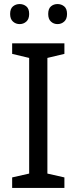

<svg xmlns="http://www.w3.org/2000/svg" viewBox="-20 -928 379 948"><path d="M298 0H40V-52L124 -71V-642L40 -662V-714H298V-662L214 -642V-71L298 -52ZM30 -859Q30 -885 44 -896.5Q58 -908 77 -908Q96 -908 110 -896.5Q124 -885 124 -859Q124 -834 110 -821.5Q96 -809 77 -809Q58 -809 44 -821.5Q30 -834 30 -859ZM218 -859Q218 -885 231.5 -896.5Q245 -908 264 -908Q283 -908 297 -896.5Q311 -885 311 -859Q311 -834 297 -821.5Q283 -809 264 -809Q245 -809 231.5 -821.5Q218 -834 218 -859Z"/></svg>

Font: Noto Sans Wancho
Style: Regular
Weight: 400
Designer: Monotype Design Team
Foundry: Monotype Imaging Inc.
Version: Version 2.001; ttfautohint (v1.8.4.7-5d5b)